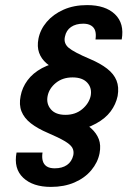

<svg xmlns="http://www.w3.org/2000/svg" viewBox="-20 -727 502 754"><path d="M131 -575Q138 -611 163.5 -641Q189 -671 229.5 -689Q270 -707 322 -707Q394 -707 431.5 -671Q469 -635 458 -572H355Q358 -592 354 -605.5Q350 -619 338 -626.5Q326 -634 307 -634Q278 -634 259 -621Q240 -608 235 -583Q229 -557 249.5 -539.5Q270 -522 334 -495Q374 -478 400.5 -457.5Q427 -437 437.5 -411Q448 -385 442 -350Q435 -317 414.5 -289.5Q394 -262 357.5 -242Q321 -222 268 -209L289 -255Q318 -241 338.5 -222.5Q359 -204 368 -180.5Q377 -157 371 -125Q364 -89 338.5 -58.5Q313 -28 272.5 -10.5Q232 7 180 7Q109 7 71 -29Q33 -65 45 -128H147Q144 -109 148 -95Q152 -81 163.5 -73.5Q175 -66 195 -66Q224 -66 243 -79Q262 -92 268 -118Q271 -135 263.5 -147.5Q256 -160 233 -173.5Q210 -187 168 -205Q128 -222 101.5 -242.5Q75 -263 64.5 -289.5Q54 -316 61 -350Q67 -383 88 -411.5Q109 -440 145 -459.5Q181 -479 232 -486L213 -445Q184 -460 163 -478Q142 -496 133.5 -520Q125 -544 131 -575ZM336 -350Q342 -381 323 -402Q304 -423 265 -423Q226 -423 199.5 -401.5Q173 -380 167 -350Q161 -320 179.5 -298Q198 -276 237 -276Q276 -276 302.5 -298Q329 -320 336 -350Z"/></svg>

Font: Albert Sans
Style: Bold Italic
Weight: 700
Italic angle: -11.25°
Designer: Andreas Rasmussen
Foundry: a.Foundry
Version: Version 1.025